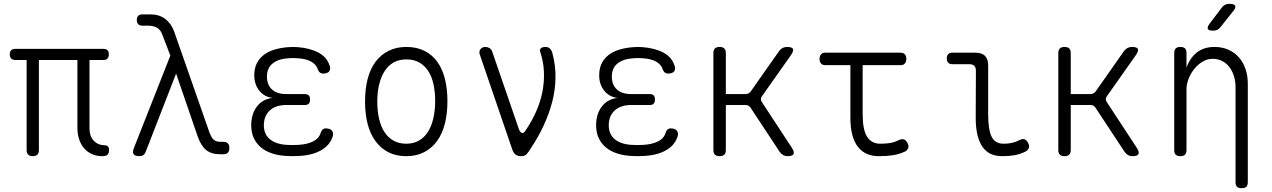

<svg xmlns="http://www.w3.org/2000/svg" viewBox="-20 -805 6640 1002"><path d="M514 10Q484 10 459.5 -1Q435 -12 418.5 -31.5Q402 -51 393 -78Q384 -105 384 -136V-492H183V-22Q183 -6 175 2Q167 10 151 10Q135 10 127 2Q119 -6 119 -22V-492H61Q46 -492 38.5 -499.5Q31 -507 31 -521Q31 -536 38.5 -543Q46 -550 60 -550H520Q534 -550 541 -543Q548 -536 548 -521Q548 -507 541 -499.5Q534 -492 520 -492H447V-134Q447 -95 468.5 -71.5Q490 -48 524 -47Q537 -47 543 -41Q549 -35 549 -23Q549 -5 541 2.5Q533 10 514 10Z M740 -12Q736 -1 728 4.5Q720 10 708 10Q685 10 677.5 -0.5Q670 -11 679 -33L869 -515L826 -627Q817 -651 798 -661Q779 -671 754 -671H724Q709 -671 701.5 -678.5Q694 -686 694 -701Q694 -716 701.5 -723Q709 -730 724 -730H766Q811 -730 842.5 -706Q874 -682 889 -640L1073 -114Q1084 -85 1096.5 -75Q1109 -65 1129 -65H1145Q1161 -65 1169 -57Q1177 -49 1177 -32Q1177 -16 1169 -8Q1161 0 1145 0H1128Q1083 0 1056 -22Q1029 -44 1012 -92L899 -421Z M1700 -463Q1704 -454 1703 -446Q1702 -438 1698 -432.5Q1694 -427 1685.5 -424Q1677 -421 1665 -421Q1661 -421 1657 -422.5Q1653 -424 1650 -426Q1647 -428 1644 -432.5Q1641 -437 1639 -442Q1631 -469 1603 -484Q1575 -499 1533 -501Q1521 -502 1509.5 -502Q1498 -502 1486 -501Q1433 -498 1403 -474Q1373 -450 1373 -405Q1373 -363 1399 -338.5Q1425 -314 1475 -314H1570Q1585 -314 1591.5 -307Q1598 -300 1598 -286Q1598 -271 1591.5 -264Q1585 -257 1570 -257H1474Q1419 -257 1388 -228.5Q1357 -200 1357 -151Q1357 -104 1389 -78Q1421 -52 1477 -49Q1492 -48 1507.5 -48Q1523 -48 1538 -49Q1586 -52 1616 -68Q1646 -84 1654 -113Q1656 -119 1658.5 -123Q1661 -127 1664 -129.5Q1667 -132 1671 -133.5Q1675 -135 1680 -135Q1691 -135 1699.5 -132Q1708 -129 1712.5 -123Q1717 -117 1718 -109.5Q1719 -102 1716 -92Q1701 -46 1654.5 -20Q1608 6 1538 9Q1523 10 1507.5 10Q1492 10 1477 9Q1434 7 1399.5 -4.5Q1365 -16 1341 -36.5Q1317 -57 1304 -85.5Q1291 -114 1291 -151Q1291 -211 1321.5 -250Q1352 -289 1404 -294Q1361 -298 1334 -331Q1307 -364 1307 -412Q1307 -447 1319.5 -473Q1332 -499 1355.5 -517.5Q1379 -536 1412 -546Q1445 -556 1486 -559Q1498 -560 1509.5 -560Q1521 -560 1533 -559Q1598 -554 1642 -530.5Q1686 -507 1700 -463Z M2100 10Q2047 10 2007 -10.5Q1967 -31 1939.5 -68.5Q1912 -106 1898.5 -158.5Q1885 -211 1885 -275Q1885 -340 1898.5 -392.5Q1912 -445 1939.5 -482Q1967 -519 2007.5 -539.5Q2048 -560 2101 -560Q2155 -560 2195.5 -539.5Q2236 -519 2262.5 -482Q2289 -445 2302 -393Q2315 -341 2315 -277Q2315 -212 2301.5 -159Q2288 -106 2260.5 -68.5Q2233 -31 2193 -10.5Q2153 10 2100 10ZM2100 -55Q2137 -55 2165 -70.5Q2193 -86 2212 -115Q2231 -144 2241 -185.5Q2251 -227 2251 -277Q2251 -327 2242 -367Q2233 -407 2214 -435.5Q2195 -464 2167 -479.5Q2139 -495 2101 -495Q2063 -495 2035 -479.5Q2007 -464 1988 -435Q1969 -406 1959 -365.5Q1949 -325 1949 -275Q1949 -225 1958.5 -184.5Q1968 -144 1987 -115Q2006 -86 2034.5 -70.5Q2063 -55 2100 -55Z M2653 -26 2483 -523Q2481 -530 2482.5 -537Q2484 -544 2488 -549Q2492 -554 2498.5 -557Q2505 -560 2511 -560Q2524 -560 2534.5 -554Q2545 -548 2549 -535L2688 -131Q2694 -115 2703 -111.5Q2712 -108 2720 -120Q2755 -171 2778 -223Q2801 -275 2811 -327.5Q2821 -380 2818.5 -432.5Q2816 -485 2799 -535Q2797 -542 2798.5 -546.5Q2800 -551 2804 -554Q2808 -557 2813.5 -558.5Q2819 -560 2826 -560Q2844 -560 2852.5 -549Q2861 -538 2864 -523Q2880 -461 2879 -398.5Q2878 -336 2862 -274Q2846 -212 2817 -149.5Q2788 -87 2747 -26Q2737 -10 2728 0Q2719 10 2700 10Q2681 10 2670 1Q2659 -8 2653 -26Z M3500 -463Q3504 -454 3503 -446Q3502 -438 3498 -432.5Q3494 -427 3485.5 -424Q3477 -421 3465 -421Q3461 -421 3457 -422.5Q3453 -424 3450 -426Q3447 -428 3444 -432.5Q3441 -437 3439 -442Q3431 -469 3403 -484Q3375 -499 3333 -501Q3321 -502 3309.5 -502Q3298 -502 3286 -501Q3233 -498 3203 -474Q3173 -450 3173 -405Q3173 -363 3199 -338.5Q3225 -314 3275 -314H3370Q3385 -314 3391.5 -307Q3398 -300 3398 -286Q3398 -271 3391.5 -264Q3385 -257 3370 -257H3274Q3219 -257 3188 -228.5Q3157 -200 3157 -151Q3157 -104 3189 -78Q3221 -52 3277 -49Q3292 -48 3307.5 -48Q3323 -48 3338 -49Q3386 -52 3416 -68Q3446 -84 3454 -113Q3456 -119 3458.5 -123Q3461 -127 3464 -129.5Q3467 -132 3471 -133.5Q3475 -135 3480 -135Q3491 -135 3499.5 -132Q3508 -129 3512.5 -123Q3517 -117 3518 -109.5Q3519 -102 3516 -92Q3501 -46 3454.5 -20Q3408 6 3338 9Q3323 10 3307.5 10Q3292 10 3277 9Q3234 7 3199.5 -4.5Q3165 -16 3141 -36.5Q3117 -57 3104 -85.5Q3091 -114 3091 -151Q3091 -211 3121.5 -250Q3152 -289 3204 -294Q3161 -298 3134 -331Q3107 -364 3107 -412Q3107 -447 3119.5 -473Q3132 -499 3155.5 -517.5Q3179 -536 3212 -546Q3245 -556 3286 -559Q3298 -560 3309.5 -560Q3321 -560 3333 -559Q3398 -554 3442 -530.5Q3486 -507 3500 -463Z M3736 10Q3719 10 3711 2Q3703 -6 3703 -22V-528Q3703 -544 3711 -552Q3719 -560 3736 -560Q3752 -560 3760 -552Q3768 -544 3768 -528V-314H3871Q3879 -314 3886 -317.5Q3893 -321 3898 -328L4047 -540Q4055 -550 4065 -555Q4075 -560 4087 -560Q4113 -560 4118 -550Q4123 -540 4109 -519L3956 -302Q3951 -295 3951 -288Q3951 -281 3955 -274L4113 -33Q4127 -11 4121 -0.5Q4115 10 4090 10Q4077 10 4067.5 4.5Q4058 -1 4050 -11L3897 -243Q3892 -250 3886 -253.5Q3880 -257 3871 -257H3768V-22Q3768 -6 3760 2Q3752 10 3736 10Z M4681 -530Q4695 -530 4702.5 -521Q4710 -512 4710 -497.5Q4710 -483 4702.5 -474Q4695 -465 4681 -465H4482V-209Q4482 -128 4505 -91.5Q4528 -55 4574 -55Q4601 -55 4624 -58.5Q4647 -62 4671 -74Q4686 -81 4697 -77.5Q4708 -74 4715 -60Q4724 -45 4720 -33Q4716 -21 4703 -14Q4672 0 4640.5 5Q4609 10 4565 10Q4533 10 4506 -1Q4479 -12 4459 -36.5Q4439 -61 4428.5 -99Q4418 -137 4418 -191V-465H4286Q4272 -465 4264.5 -474Q4257 -483 4257 -497.5Q4257 -512 4264.5 -521Q4272 -530 4286 -530Z M5137 -209Q5137 -128 5155 -91.5Q5173 -55 5218 -55Q5240 -55 5259.5 -59Q5279 -63 5301 -74Q5316 -82 5327 -78Q5338 -74 5345 -60Q5353 -45 5349.5 -33.5Q5346 -22 5332 -14Q5303 0 5275 5Q5247 10 5210 10Q5177 10 5152 -1Q5127 -12 5109 -36.5Q5091 -61 5081.5 -99Q5072 -137 5072 -191L5073 -437Q5073 -453 5064.5 -461.5Q5056 -470 5039 -470H4950Q4936 -470 4928.5 -477.5Q4921 -485 4921 -500Q4921 -515 4928.5 -522.5Q4936 -530 4951 -530H5070Q5104 -530 5120.5 -513.5Q5137 -497 5137 -463Z M5536 10Q5519 10 5511 2Q5503 -6 5503 -22V-528Q5503 -544 5511 -552Q5519 -560 5536 -560Q5552 -560 5560 -552Q5568 -544 5568 -528V-314H5671Q5679 -314 5686 -317.5Q5693 -321 5698 -328L5847 -540Q5855 -550 5865 -555Q5875 -560 5887 -560Q5913 -560 5918 -550Q5923 -540 5909 -519L5756 -302Q5751 -295 5751 -288Q5751 -281 5755 -274L5913 -33Q5927 -11 5921 -0.5Q5915 10 5890 10Q5877 10 5867.5 4.5Q5858 -1 5850 -11L5697 -243Q5692 -250 5686 -253.5Q5680 -257 5671 -257H5568V-22Q5568 -6 5560 2Q5552 10 5536 10Z M6172 -341V-22Q6172 -6 6164.5 2Q6157 10 6140 10Q6123 10 6115.5 2Q6108 -6 6108 -22V-528Q6108 -544 6115.5 -552Q6123 -560 6140 -560Q6157 -560 6164.5 -552Q6172 -544 6172 -528V-452Q6190 -503 6226.5 -531.5Q6263 -560 6318 -560Q6358 -560 6390.5 -545.5Q6423 -531 6445.5 -505.5Q6468 -480 6480 -445Q6492 -410 6492 -368V145Q6492 162 6484.5 169.5Q6477 177 6460 177Q6443 177 6435.5 169.5Q6428 162 6428 145V-351Q6428 -380 6420 -406.5Q6412 -433 6397 -453.5Q6382 -474 6359.5 -486Q6337 -498 6308 -498Q6280 -498 6255.5 -483Q6231 -468 6212.5 -445Q6194 -422 6183 -394Q6172 -366 6172 -341ZM6349 -663Q6341 -653 6332 -649Q6323 -645 6311 -645Q6288 -645 6283.5 -654Q6279 -663 6293 -682L6356 -765Q6363 -775 6373 -780Q6383 -785 6396 -785Q6421 -785 6426 -775Q6431 -765 6415 -746Z"/></svg>

Font: Maple Mono NL ExtraLight
Style: Regular
Weight: 275
Monospace: yes
Designer: subframe7536
Version: Version 7.000